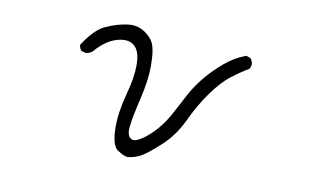

<svg xmlns="http://www.w3.org/2000/svg" viewBox="-55 -557 1110 669"><g transform="rotate(10 500.0 -222.0)"><path d="M347.7 -393.6Q370.1 -393.6 384.3 -379.4Q397.5 -366.2 401.4 -341.3Q403.3 -328.6 403.3 -313.5Q403.3 -271 387.2 -211.9Q368.7 -144 368.7 -89.4Q368.7 -83.5 369.1 -77.1Q371.6 -22.9 391.6 -9.8Q413.6 4.9 427.7 6.3Q455.1 3.4 477.5 -10Q500 -23.4 542 -62.5Q583 -100.6 609.1 -156.7Q635.3 -212.9 668.9 -259.8Q703.1 -307.1 734.4 -330.6Q762.2 -352.1 793.9 -371.1L798.3 -384.8Q797.9 -399.4 789.1 -408.2L773.9 -413.1Q733.4 -397.9 701.2 -370.6Q629.9 -310.1 592.8 -238.8Q573.2 -200.7 552.7 -163.6Q531.2 -125.5 503.4 -97.7Q475.6 -69.8 453.1 -59.6Q445.8 -55.7 439.5 -55.7Q430.7 -55.7 424.8 -61.5Q416.5 -70.3 416.5 -87.4Q416.5 -92.3 417 -97.7Q420.4 -132.8 436.8 -201.4Q453.1 -270 453.1 -318.8Q453.1 -379.9 439.9 -403.8Q430.7 -420.9 409.2 -435.3Q387.7 -449.7 361.8 -449.7Q356 -449.7 349.1 -448.7Q313 -444.3 272.9 -426.3Q235.8 -410.2 197.3 -350.1Q198.2 -338.4 205.6 -330.1L221.2 -325.7Q235.8 -327.1 245.1 -335.9Q287.1 -385.3 335.4 -392.6Q341.8 -393.6 347.7 -393.6Z"/></g></svg>

Font: NaikaiFont
Style: ExtraLight
Weight: 200
Version: Version 1.89